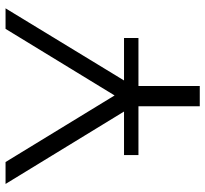

<svg xmlns="http://www.w3.org/2000/svg" viewBox="-44 -696 740 692"><g transform="rotate(-90 326.0 -350.0)"><path d="M113 -221V-273H270L9 -700H88L328 -307L568 -700H642L382 -273H535V-221H362V0H289V-221Z"/></g></svg>

Font: Modern
Style: Small
Weight: 400
Designer: Julieta Ulanovsky
Foundry: Julieta Ulanovsky
Version: Version 8.000